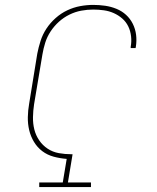

<svg xmlns="http://www.w3.org/2000/svg" viewBox="-20 -763 640 783"><path d="M140 0V-19H236L252 -115Q225 -117 199 -124Q173 -131 152.5 -146.5Q132 -162 118.5 -184.5Q105 -207 99 -232.5Q93 -258 93.5 -285.5Q94 -313 99 -341L132 -544Q137 -570 145.5 -596.5Q154 -623 169.5 -646.5Q185 -670 207 -689.5Q229 -709 254.5 -721Q280 -733 307 -738Q334 -743 360 -743Q385 -743 409 -739.5Q433 -736 455 -727Q477 -718 494 -702.5Q511 -687 521.5 -666Q532 -645 535 -621Q538 -597 534 -572Q534 -571 533.5 -570Q533 -569 533 -567H513Q513 -569 513 -570Q513 -571 513 -572Q517 -593 514.5 -615Q512 -637 503 -655.5Q494 -674 478.5 -687.5Q463 -701 444 -709.5Q425 -718 403.5 -721Q382 -724 360 -724Q336 -724 311.5 -719.5Q287 -715 263.5 -703.5Q240 -692 220.5 -674.5Q201 -657 186.5 -635Q172 -613 164.5 -589Q157 -565 153 -541L119 -338Q115 -312 114.5 -285.5Q114 -259 120 -235Q126 -211 140 -190.5Q154 -170 174.5 -156.5Q195 -143 220 -138.5Q245 -134 272 -134Q273 -134 274 -134Q275 -134 276 -134L257 -19H351V0Z"/></svg>

Font: Iosevka Etoile Thin Oblique
Style: Regular
Weight: 100
Italic angle: -9°
Designer: Belleve Invis
Foundry: Belleve Invis
Version: Version 15.5.2; ttfautohint (v1.8.4)